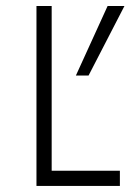

<svg xmlns="http://www.w3.org/2000/svg" viewBox="-20 -615 437 635"><path d="M150.9 -595.2H100.6V0H376.5V-50.3H150.9ZM391.6 -595.2H335.9L231 -365.2H272.9Z"/></svg>

Font: Now Light
Style: Regular
Weight: 300
Designer: Alfredo Marco Pradil
Foundry: Alfredo Marco Pradil
Version: Version 1.200;hotconv 1.0.109;makeotfexe 2.5.65596